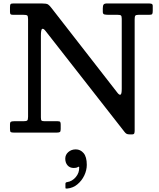

<svg xmlns="http://www.w3.org/2000/svg" viewBox="-20 -770 926 1115"><path d="M115.5 -684H55.5Q44.5 -684 41.2 -687.5Q38 -691 38 -701.5V-726Q38 -740.5 40.8 -745.2Q43.5 -750 58 -750H221.5Q250.5 -750 259 -744.2Q267.5 -738.5 279 -723.5L663 -230Q673.5 -217 680.2 -220.5Q687 -224 687 -254.5V-661Q687 -676.5 682.2 -680.2Q677.5 -684 662.5 -684H610.5Q598.5 -684 587.8 -685.8Q577 -687.5 577 -701V-722Q577 -737.5 581.8 -743.8Q586.5 -750 602 -750H843Q852.5 -750 859.8 -748Q867 -746 867 -735V-707Q867 -693 863.8 -688.5Q860.5 -684 846.5 -684H785.5Q770 -684 766 -679.2Q762 -674.5 762 -658.5V-11.5Q762 -2 759.8 4.2Q757.5 10.5 746.5 10.5H734Q721 10.5 715 7Q709 3.5 703.5 -3.5L243.5 -591.5Q232.5 -605.5 225 -602.2Q217.5 -599 217.5 -562V-88.5Q217.5 -74 221.2 -70Q225 -66 240 -66H315.5Q327 -66 329.8 -61.5Q332.5 -57 332.5 -46V-20.5Q332.5 -6.5 327.5 -3.2Q322.5 0 309.5 0H60.5Q46.5 0 42.2 -3.2Q38 -6.5 38 -20.5V-46.5Q38 -60.5 43.8 -63.2Q49.5 -66 62 -66H115.5Q133.5 -66 138.2 -70.5Q143 -75 143 -92V-659Q143 -676.5 138 -680.2Q133 -684 115.5 -684ZM359 151.5Q359 128.5 376.8 113Q394.5 97.5 420 97.5Q447 97.5 465.5 119.2Q484 141 484 187.5Q484 218.5 469.5 249Q455 279.5 429.2 300.8Q403.5 322 370 325Q364.5 325.5 362.2 324.8Q360 324 360 318V297Q360 288.5 370 287.5Q398.5 283.5 419.8 258.8Q441 234 440 201.5Q439.5 195.5 431.5 200.5Q423.5 205.5 408.5 205.5Q385.5 205.5 372.2 190.2Q359 175 359 151.5Z"/></svg>

Font: Besley Medium
Style: Regular
Weight: 500
Designer: Owen Earl
Foundry: indestructible type*
Version: Version 2.001; ttfautohint (v1.8.3)